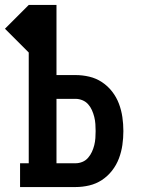

<svg xmlns="http://www.w3.org/2000/svg" viewBox="-53 -755 573 775"><path d="M28 0V-96H63V-543L-33 -639L63 -735H175V-452H252Q280 -452 307.5 -445.5Q335 -439 358.5 -423.5Q382 -408 399.5 -385.5Q417 -363 427 -336.5Q437 -310 441 -282Q445 -254 445 -226Q445 -198 441 -170Q437 -142 427 -115.5Q417 -89 399.5 -66.5Q382 -44 358.5 -28.5Q335 -13 307.5 -6.5Q280 0 252 0ZM175 -96H252Q266 -96 279.5 -101.5Q293 -107 302.5 -118Q312 -129 318 -142Q324 -155 327.5 -169Q331 -183 332 -197.5Q333 -212 333 -226Q333 -240 332 -254.5Q331 -269 327.5 -283Q324 -297 318 -310.5Q312 -324 302.5 -334.5Q293 -345 279.5 -350.5Q266 -356 252 -356H175Z"/></svg>

Font: Iosevka Gothic
Style: Bold
Weight: 700
Monospace: yes
Designer: Belleve Invis
Foundry: Belleve Invis
Version: Version 15.5.1; ttfautohint (v1.8.4)